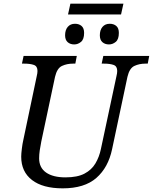

<svg xmlns="http://www.w3.org/2000/svg" viewBox="-20 -1020 836 1050"><path d="M352 -941 365 -1000H655L642 -941ZM386 -777Q364 -777 350 -789.5Q336 -802 336 -827Q336 -856 350.5 -873Q365 -890 390 -890Q412 -890 426 -878Q440 -866 440 -840Q440 -805 423 -791Q406 -777 386 -777ZM576 -777Q554 -777 540 -789.5Q526 -802 526 -827Q526 -856 540.5 -873Q555 -890 580 -890Q602 -890 616 -878Q630 -866 630 -840Q630 -805 613 -791Q596 -777 576 -777ZM323 10Q214 10 155 -35.5Q96 -81 96 -163Q96 -179 99.5 -207Q103 -235 107 -252L181 -604Q185 -620 185 -632Q185 -658 165 -665Q145 -672 113 -672H100L109 -714H400L392 -672H379Q346 -672 319 -659.5Q292 -647 281 -600L206 -247Q201 -222 197.5 -198.5Q194 -175 194 -154Q194 -103 232 -76.5Q270 -50 338 -50Q403 -50 442 -70.5Q481 -91 502 -126.5Q523 -162 532 -206L617 -604Q621 -620 621 -632Q621 -658 601 -665Q581 -672 549 -672H536L545 -714H796L788 -672H775Q742 -672 715 -659.5Q688 -647 677 -600L593 -204Q572 -104 507 -47Q442 10 323 10Z"/></svg>

Font: NotoSerif-Italic
Style: Regular
Weight: 400
Italic angle: -12°
Designer: Monotype Design Team
Foundry: Monotype Imaging Inc.
Version: Version 2.007; ttfautohint (v1.8) -l 8 -r 50 -G 200 -x 14 -D